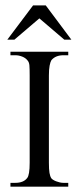

<svg xmlns="http://www.w3.org/2000/svg" viewBox="-20 -697 293 717"><path d="M19 0V-14.2H37.1Q67.9 -14.2 81.5 -32.2Q90.8 -43 90.8 -89.4V-415Q90.8 -440.9 89.8 -452.9Q88.9 -464.8 82.5 -471.7Q75.7 -480.5 63 -485.6Q50.3 -490.7 37.1 -490.7H19V-503.9H234.9V-490.7H216.8Q187.5 -490.7 171.9 -472.2Q168 -465.8 165.3 -451.9Q162.6 -438 162.6 -415V-89.4Q162.6 -64.5 164.8 -51.5Q167 -38.6 171.4 -31.7Q173.3 -28.8 178.2 -25.6Q183.1 -22.5 189.5 -20Q195.8 -17.6 202.9 -15.9Q210 -14.2 216.8 -14.2H234.9V0ZM220.2 -548.8 127 -628.4 33.7 -548.8H7.3L103.5 -676.8H150.9L246.6 -548.8Z"/></svg>

Font: Surma
Style: Regular
Weight: 400
Designer: Sue Lloyd-Williams
Foundry: Sylheti Translation And Research
Version: Version 3.000